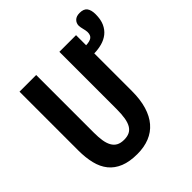

<svg xmlns="http://www.w3.org/2000/svg" viewBox="-196 -836 978 978"><g transform="rotate(-45 293.0 -347.5)"><path d="M439.9 -234.9Q439.9 -173.8 426 -127.7Q412.1 -81.5 385.7 -50.8Q359.4 -20 320.8 -4.4Q282.2 11.2 232.9 11.2Q177.2 11.2 138.9 -4.4Q100.6 -20 76.9 -49.3Q53.2 -78.6 43 -120.6Q32.7 -162.6 32.7 -214.8V-638.2H152.8V-222.2Q152.8 -189.9 156.7 -165Q160.6 -140.1 170.2 -122.8Q179.7 -105.5 195.8 -96.7Q211.9 -87.9 236.8 -87.9Q259.3 -87.9 275.1 -95.5Q291 -103 301 -119.9Q311 -136.7 315.4 -163.1Q319.8 -189.5 319.8 -227.1V-638.2H439.9V-565.4Q466.8 -566.4 479.7 -575.7Q492.7 -585 492.7 -607.4Q492.7 -613.8 491.2 -621.1Q489.7 -628.4 488 -635.5Q486.3 -642.6 484.9 -649.4Q483.4 -656.2 483.4 -661.6Q483.4 -680.7 496.1 -693.1Q508.8 -705.6 532.7 -705.6Q562 -705.6 574 -689.5Q585.9 -673.3 585.9 -643.1Q585.9 -605 574.2 -579.3Q562.5 -553.7 542.5 -537.8Q522.5 -522 495.8 -514.6Q469.2 -507.3 439.9 -506.8Z"/></g></svg>

Font: Code New Roman
Style: Bold
Weight: 700
Monospace: yes
Designer: Sam Radian
Foundry: Code New Roman
Version: Version 1.508 October 19, 2014